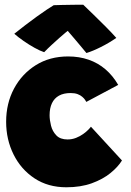

<svg xmlns="http://www.w3.org/2000/svg" viewBox="-20 -787 553 813"><path d="M496.5 -107.5Q479.5 -80 447.5 -54Q415.5 -28 368.8 -11Q322 6 261 6Q183.5 6 126.2 -31.8Q69 -69.5 37.5 -132.8Q6 -196 6 -271.5Q6 -349 39.2 -411.5Q72.5 -474 131.5 -511Q190.5 -548 268.5 -548Q315.5 -548 355.2 -534.2Q395 -520.5 426.5 -493.5Q458 -466.5 480.5 -427.5L345.5 -355.5Q344 -358.5 340 -364.5Q336 -370.5 328.2 -377.2Q320.5 -384 308.5 -388.5Q296.5 -393 279 -393Q249.5 -393 229.8 -382Q210 -371 200 -350Q190 -329 190 -299Q190 -279 196 -255Q202 -231 218.5 -213.8Q235 -196.5 266 -196.5Q285 -196.5 302 -203.2Q319 -210 332.2 -219.5Q345.5 -229 354 -237.8Q362.5 -246.5 365 -250.5ZM332.5 -767Q351.5 -749 377.2 -723.8Q403 -698.5 428.8 -672.8Q454.5 -647 472.5 -626.5Q441.5 -605 407 -587.8Q372.5 -570.5 346 -562.5Q332.5 -579 318.8 -595.2Q305 -611.5 292.8 -626Q280.5 -640.5 271.8 -650.5Q263 -660.5 260 -664H276.5Q270.5 -659.5 258.5 -649.8Q246.5 -640 231 -626.2Q215.5 -612.5 198.8 -597Q182 -581.5 167 -566Q150 -571.5 126.5 -584.5Q103 -597.5 80 -613.5Q57 -629.5 40.5 -644Q63.5 -662.5 88 -681.2Q112.5 -700 135.5 -716.5Q158.5 -733 177.5 -745.8Q196.5 -758.5 207.5 -765Q218 -765.5 243 -766Q268 -766.5 294 -766.8Q320 -767 332.5 -767Z"/></svg>

Font: Grandstander Thin Black
Style: Regular
Weight: 900
Version: Version 1.200